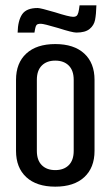

<svg xmlns="http://www.w3.org/2000/svg" viewBox="-20 -692 414 719"><path d="M121 -662Q132 -662 186 -646Q239 -629 254 -629Q266 -629 270 -636.5Q274 -644 275.5 -655Q277 -666 278 -672H341Q340 -638 336 -617.5Q332 -597 315.5 -583.5Q299 -570 266 -570Q251 -570 198 -587Q144 -603 133 -603Q120 -603 116.5 -598Q113 -593 111.5 -584Q110 -575 109 -570H46Q47 -615 63 -638.5Q79 -662 121 -662ZM40 -127V-393Q40 -456 78.5 -491.5Q117 -527 187 -527Q257 -527 295.5 -491.5Q334 -456 334 -393V-127Q334 -64 295.5 -28.5Q257 7 187 7Q117 7 78.5 -28.5Q40 -64 40 -127ZM256 -127V-393Q256 -428 237.5 -446.5Q219 -465 187 -465Q155 -465 136.5 -446.5Q118 -428 118 -393V-127Q118 -92 136.5 -73.5Q155 -55 187 -55Q219 -55 237.5 -73.5Q256 -92 256 -127Z"/></svg>

Font: Homenaje
Style: Regular
Weight: 400
Designer: Constanza Artigas Preller, Agustina Mingote
Foundry: Constanza Artigas Preller, Agustina Mingote
Version: Version 1.100